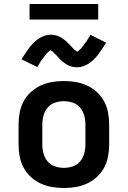

<svg xmlns="http://www.w3.org/2000/svg" viewBox="-20 -934 640 962"><path d="M300 8Q270 8 240.5 3Q211 -2 184 -14.5Q157 -27 134.5 -47.5Q112 -68 98 -94.5Q84 -121 78.5 -150.5Q73 -180 73 -210V-310Q73 -340 78.5 -369.5Q84 -399 98 -425.5Q112 -452 134.5 -472.5Q157 -493 184 -505.5Q211 -518 240.5 -523Q270 -528 300 -528Q330 -528 359.5 -523Q389 -518 416 -505.5Q443 -493 465.5 -472.5Q488 -452 502 -425.5Q516 -399 521.5 -369.5Q527 -340 527 -310V-210Q527 -180 521.5 -150.5Q516 -121 502 -94.5Q488 -68 465.5 -47.5Q443 -27 416 -14.5Q389 -2 359.5 3Q330 8 300 8ZM300 -93Q323 -93 345 -100.5Q367 -108 381.5 -125.5Q396 -143 402 -165Q408 -187 408 -210V-310Q408 -333 402 -355Q396 -377 381.5 -394.5Q367 -412 345 -419.5Q323 -427 300 -427Q277 -427 255 -419.5Q233 -412 218.5 -394.5Q204 -377 198 -355Q192 -333 192 -310V-210Q192 -187 198 -165Q204 -143 218.5 -125.5Q233 -108 255 -100.5Q277 -93 300 -93ZM366 -597Q361 -597 355.5 -597.5Q350 -598 345 -599Q340 -600 335.5 -601.5Q331 -603 326 -605Q321 -607 316.5 -609.5Q312 -612 308.5 -614.5Q305 -617 300 -620.5Q295 -624 291 -627.5Q287 -631 283.5 -634.5Q280 -638 276.5 -641.5Q273 -645 270 -648.5Q267 -652 263 -656.5Q259 -661 255 -664.5Q251 -668 248 -671.5Q245 -675 240 -678Q235 -681 234 -683Q233 -682 230 -680Q227 -678 224.5 -676Q222 -674 219 -671Q216 -668 214.5 -666.5Q213 -665 211.5 -663Q210 -661 208.5 -659Q207 -657 205 -655Q203 -653 201.5 -650.5Q200 -648 198 -645.5Q196 -643 194 -640Q192 -637 189.5 -634Q187 -631 185 -628Q183 -625 181 -621.5Q179 -618 176.5 -614Q174 -610 171.5 -606Q169 -602 167 -598L88 -637Q99 -655 109 -670Q119 -685 128.5 -697Q138 -709 148.5 -719.5Q159 -730 172.5 -739.5Q186 -749 202 -754.5Q218 -760 234 -760Q239 -760 244.5 -759.5Q250 -759 255 -758Q260 -757 264.5 -755.5Q269 -754 274 -752Q279 -750 283.5 -747.5Q288 -745 291.5 -742.5Q295 -740 300 -736.5Q305 -733 309 -729.5Q313 -726 316.5 -722.5Q320 -719 323.5 -715.5Q327 -712 330 -709Q333 -706 337 -701.5Q341 -697 345 -693Q349 -689 352 -686Q355 -683 359.5 -680.5Q364 -678 366 -675Q367 -675 370 -677Q373 -679 375.5 -681.5Q378 -684 381 -686.5Q384 -689 385.5 -690.5Q387 -692 388.5 -694Q390 -696 391.5 -698Q393 -700 395 -702Q397 -704 398.5 -706.5Q400 -709 402 -712Q404 -715 406 -717.5Q408 -720 410.5 -723Q413 -726 415 -729.5Q417 -733 419 -736.5Q421 -740 423.5 -743.5Q426 -747 428.5 -751Q431 -755 433 -760L512 -720Q501 -703 491 -688Q481 -673 471.5 -660.5Q462 -648 451.5 -637.5Q441 -627 427.5 -617.5Q414 -608 398 -602.5Q382 -597 366 -597ZM128 -836V-914H472V-836Z"/></svg>

Font: Iosevka SS04 Extended
Style: Bold
Weight: 700
Width: 7
Monospace: yes
Designer: Belleve Invis
Foundry: Belleve Invis
Version: Version 19.0.0; ttfautohint (v1.8.4)